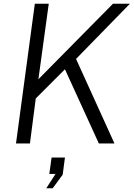

<svg xmlns="http://www.w3.org/2000/svg" viewBox="-20 -762 710 1020"><path d="M384 -449 670 -742H580L184 -341L239 -742H165L65 0H139L170 -239L325 -394L505 0H588ZM260 238 313 166 325 75H254L242 162H275L226 238Z"/></svg>

Font: Cheyenne Sans Light
Style: Italic
Weight: 300
Italic angle: -8.13011°
Designer: The Public Sans project authors (U.S. Web Design System), Libre Franklin designed by Pablo Impallari and Rodrigo Fuenzal
Foundry: The Cheyenne Sans Project Authors
Version: Version 2.007